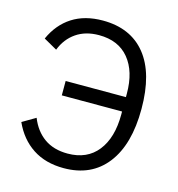

<svg xmlns="http://www.w3.org/2000/svg" viewBox="-111 -843 886 954"><g transform="rotate(15 331.5 -366.5)"><path d="M200 -408H510V-426Q510 -540 456 -605.5Q402 -671 302 -671Q233 -671 185 -638Q137 -605 114 -546L45 -585Q80 -663 144.5 -704.5Q209 -746 302 -746Q445 -746 522.5 -650Q600 -554 600 -371Q600 -188 522 -87.5Q444 13 302 13Q208 13 142 -30.5Q76 -74 40 -154L108 -194Q133 -131 181.5 -96.5Q230 -62 302 -62Q402 -62 456 -130.5Q510 -199 510 -318V-334H200Z"/></g></svg>

Font: IBM Plex Sans SC
Style: Regular
Weight: 400
Designer: Mike Abbink; Paul van der Laan; Pieter van Rosmalen; Eunyou Noh; Wujin Sim; Chorong Kim; Dohee Lee; Yejin We; Jinhee Kim
Foundry: Sandoll Inc.
Version: Version 1.000